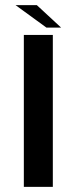

<svg xmlns="http://www.w3.org/2000/svg" viewBox="-20 -725 326 745"><path d="M72.5 0H185V-589.5H72.5ZM160 -618H217L123 -705H40.5Z"/></svg>

Font: Anybody Expanded
Style: Regular
Weight: 400
Width: 7
Version: Version 1.113;gftools[0.9.25]